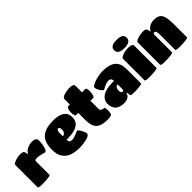

<svg xmlns="http://www.w3.org/2000/svg" viewBox="190 -1893 3016 3016"><g transform="rotate(-45 1697.5 -385.0)"><path d="M305 -316V-24Q305 -13 248.5 -6.5Q192 0 131.5 0Q71 0 53 -5.5Q35 -11 35 -24V-517Q35 -536 90.5 -558Q146 -580 211.5 -580Q277 -580 285 -544L295 -498H302Q316 -536 369 -562.5Q422 -589 475 -589Q528 -589 549.5 -572Q571 -555 571 -528.5Q571 -502 567 -461Q563 -420 547.5 -372Q532 -324 507 -324Q497 -324 444 -339Q391 -354 356.5 -354Q322 -354 313.5 -344Q305 -334 305 -316Z M884 -226Q884 -161 946 -161Q982 -161 1040 -185.5Q1098 -210 1101 -210Q1120 -210 1151 -153Q1182 -96 1182 -69Q1182 -30 1102 -10Q1022 10 945.5 10Q869 10 817.5 -2Q766 -14 733.5 -32.5Q701 -51 676.5 -78Q652 -105 640 -129.5Q628 -154 621 -184Q611 -228 611 -275Q611 -457 706 -526Q753 -561 811 -575Q869 -589 948 -589Q1201 -589 1201 -413Q1201 -226 917 -226ZM882 -372V-306Q911 -306 929.5 -329Q948 -352 948 -385Q948 -445 917 -445Q882 -445 882 -372Z M1386 -34Q1313 -83 1313 -238V-394H1263Q1252 -394 1244 -417Q1236 -440 1236 -480Q1236 -520 1248.5 -550.5Q1261 -581 1281 -581H1313V-702Q1313 -733 1373.5 -752Q1434 -771 1492 -771Q1583 -771 1583 -726V-581H1657Q1683 -581 1683 -506Q1683 -457 1671.5 -425.5Q1660 -394 1642 -394H1583V-211Q1583 -184 1606 -172.5Q1629 -161 1646.5 -161Q1664 -161 1668 -144Q1672 -127 1672 -93Q1672 -26 1654 -9Q1636 8 1572 8Q1508 8 1466 -0.5Q1424 -9 1386 -34Z M1933 9Q1842 9 1790 -34Q1769 -52 1753.5 -87Q1738 -122 1738 -169Q1738 -216 1760.5 -251Q1783 -286 1815 -305Q1847 -324 1890 -336Q1955 -353 2033 -353H2066Q2066 -394 2038 -411Q2026 -418 2001.5 -418Q1977 -418 1942.5 -405Q1908 -392 1885 -378.5Q1862 -365 1854 -365Q1836 -365 1805 -412.5Q1774 -460 1774 -499Q1774 -512 1811 -533Q1848 -554 1915.5 -571.5Q1983 -589 2047 -589Q2111 -589 2157.5 -578.5Q2204 -568 2233.5 -553Q2263 -538 2283.5 -513Q2304 -488 2314.5 -468Q2325 -448 2330 -416Q2337 -379 2337 -325V-24Q2337 -13 2283.5 -6.5Q2230 0 2177.5 0Q2125 0 2109.5 -3Q2094 -6 2091 -10Q2088 -14 2086 -24L2078 -81H2070Q2045 9 1933 9ZM2067 -157V-274Q2041 -274 2025 -252Q2009 -230 2009 -202Q2009 -136 2039 -136Q2052 -136 2059.5 -142.5Q2067 -149 2067 -157Z M2682 -517V-24Q2682 -13 2624.5 -6.5Q2567 0 2506.5 0Q2446 0 2428.5 -5.5Q2411 -11 2411 -24V-499Q2411 -521 2467.5 -542.5Q2524 -564 2591 -564Q2682 -564 2682 -517ZM2546 -780Q2612 -780 2649.5 -760.5Q2687 -741 2687 -690Q2687 -600 2547 -600Q2407 -600 2407 -690Q2407 -780 2546 -780Z M3360 -332V-24Q3360 -13 3303 -6.5Q3246 0 3185.5 0Q3125 0 3107.5 -5.5Q3090 -11 3090 -24V-342Q3090 -387 3086.5 -401Q3083 -415 3080 -426Q3073 -445 3055 -445Q3027 -445 3027 -418V-24Q3027 -13 2970.5 -6.5Q2914 0 2853.5 0Q2793 0 2775 -5.5Q2757 -11 2757 -24V-517Q2757 -538 2814.5 -559Q2872 -580 2936 -580Q3000 -580 3008 -543L3017 -499H3024Q3053 -557 3124 -580Q3153 -589 3188 -589Q3289 -589 3324.5 -528.5Q3360 -468 3360 -332Z"/></g></svg>

Font: Titan One
Style: Regular
Weight: 400
Designer: Rodrigo Fuenzalida
Foundry: Rodrigo Fuenzalida
Version: Version 1.001